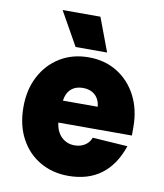

<svg xmlns="http://www.w3.org/2000/svg" viewBox="-85 -818 769 900"><g transform="rotate(10 300.0 -368.5)"><path d="M300 12Q225 12 165.5 -22.5Q106 -57 72 -120.5Q38 -184 38 -270Q38 -353 71.5 -416.5Q105 -480 164 -516Q223 -552 300 -552Q377 -552 436 -515.5Q495 -479 528.5 -414.5Q562 -350 562 -266V-226H212Q217 -183 242.5 -158.5Q268 -134 305 -134Q333 -134 354 -147.5Q375 -161 383 -184L550 -173Q487 12 300 12ZM215 -331H381Q377 -367 355 -386.5Q333 -406 298 -406Q263 -406 241.5 -386.5Q220 -367 215 -331ZM230 -589 140 -749H320L380 -589Z"/></g></svg>

Font: Geist Mono Black
Style: Regular
Weight: 900
Monospace: yes
Designer: Basement.studio, Andrés Briganti, Mateo Zaragoza
Foundry: Basement.studio, Vercel, Andrés Briganti, Guido Ferreyra, Mateo Zaragoza
Version: Version 1.500; ttfautohint (v1.8.4.7-5d5b)